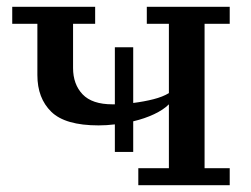

<svg xmlns="http://www.w3.org/2000/svg" viewBox="-20 -545 738 565"><path d="M318 -179Q294 -176 270 -176Q172 -176 131 -216Q90 -256 90 -324V-475H16V-525H260V-475H195V-345Q195 -297 223 -267.5Q251 -238 311 -238H318V-406H372V-242Q404 -246 431.5 -253Q459 -260 477 -271V-475H412V-525H656V-475H582V-50H656V0H387V-50H477V-238Q461 -222 433.5 -209Q406 -196 372 -188V-98H318Z"/></svg>

Font: PT Serif Caption
Style: Regular
Weight: 400
Designer: A.Korolkova, O.Umpeleva, V.Yefimov
Foundry: ParaType Ltd
Version: Version 1.000W OFL